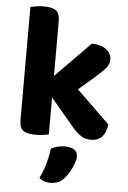

<svg xmlns="http://www.w3.org/2000/svg" viewBox="-60 -704 662 996"><g transform="rotate(5 271.0 -205.5)"><path d="M341 -247 514 -79Q509 -37 488.5 -14.5Q468 8 430 8Q401 8 379 -6Q357 -20 330 -52L211 -193V-1Q201 2 183 4.5Q165 7 143 7Q98 7 78 -7.5Q58 -22 58 -64V-651Q69 -654 87 -657Q105 -660 127 -660Q172 -660 191.5 -645Q211 -630 211 -588V-305L392 -489Q439 -489 467 -468Q495 -447 495 -416Q495 -389 476.5 -368.5Q458 -348 419 -314ZM311 219Q296 236 278 242.5Q260 249 240 249Q204 249 182 228Q202 187 212.5 148.5Q223 110 228 72Q242 64 261 59Q280 54 300 54Q329 54 347.5 65Q366 76 366 102Q366 114 361 130Q356 146 348 162.5Q340 179 330 194Q320 209 311 219Z"/></g></svg>

Font: Baloo Tammudu 2
Style: Bold
Weight: 700
Designer: Maithili Shingre, Omkar Shende and Ek Type
Foundry: Ek Type
Version: Version 1.640;hotconv 1.0.111;makeotfexe 2.5.65597; ttfautoh